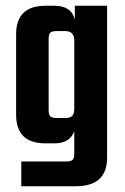

<svg xmlns="http://www.w3.org/2000/svg" viewBox="-20 -511 434 667"><path d="M240 -491H352V37Q352 136 243 136H54V50H210Q226 50 232 44.5Q238 39 238 23V-55Q223 -13 169 -13H138Q36 -13 36 -112V-392Q36 -491 138 -491H169Q228 -491 240 -443ZM177 -101H207Q224 -101 231 -108.5Q238 -116 238 -135V-370Q238 -403 207 -403H177Q161 -403 155 -397.5Q149 -392 149 -376V-128Q149 -112 155 -106.5Q161 -101 177 -101Z"/></svg>

Font: Teko Medium
Style: Regular
Weight: 500
Designer: Manushi Parikh, Jonny Pinhorn
Foundry: Indian Type Foundry
Version: Version 1.106;PS 1.0;hotconv 1.0.78;makeotf.lib2.5.61930; tt